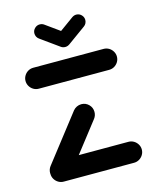

<svg xmlns="http://www.w3.org/2000/svg" viewBox="-106 -767 688 842"><g transform="rotate(-15 238.0 -346.5)"><path d="M445.6 -47.8Q445.6 -34.8 439.1 -23.9Q432.6 -13 421.7 -6.5Q410.7 0 397.8 0H78.5Q65.6 0 54.6 -6.5Q43.7 -13 37.2 -23.9Q30.7 -34.8 30.7 -47.8Q30.7 -60.4 37.2 -71.3Q43.7 -82.2 54.6 -88.7Q65.6 -95.2 78.5 -95.2H397.8Q410.7 -95.2 421.7 -88.7Q432.6 -82.2 439.1 -71.3Q445.6 -60.4 445.6 -47.8ZM77.8 -4.1Q58.1 -4.1 44.3 -18Q30.4 -31.9 30.4 -51.5Q30.4 -68.1 40.4 -81.1L203 -290.4Q209.6 -298.5 219.4 -303.3Q229.3 -308.1 240.4 -308.1Q260 -308.1 273.9 -294.3Q287.8 -280.4 287.8 -260.7Q287.8 -244.1 277.8 -231.1L115.2 -21.9Q108.5 -13.7 98.7 -8.9Q88.9 -4.1 77.8 -4.1ZM445.6 -469.6Q445.6 -456.7 439.1 -445.7Q432.6 -434.8 421.7 -428.3Q410.7 -421.9 397.8 -421.9H78.5Q65.6 -421.9 54.6 -428.3Q43.7 -434.8 37.2 -445.7Q30.7 -456.7 30.7 -469.6Q30.7 -482.2 37.2 -493.1Q43.7 -504.1 54.6 -510.6Q65.6 -517 78.5 -517H397.8Q410.7 -517 421.7 -510.6Q432.6 -504.1 439.1 -493.1Q445.6 -482.2 445.6 -469.6ZM122.2 -660.7Q122.2 -674.1 131.9 -683.7Q141.5 -693.3 154.8 -693.3Q165.9 -693.3 174.4 -687L257.4 -627.4Q263.7 -623 267.2 -615.9Q270.7 -608.9 270.7 -601.1Q270.7 -587.8 261.1 -578.1Q251.5 -568.5 238.1 -568.5Q227 -568.5 218.5 -574.8L135.6 -634.4Q129.3 -638.9 125.7 -645.9Q122.2 -653 122.2 -660.7ZM320.7 -693.3Q334.1 -693.3 343.7 -683.7Q353.3 -674.1 353.3 -660.7Q353.3 -653 349.8 -645.9Q346.3 -638.9 340 -634.4L257 -574.4L218.5 -627L301.1 -686.7Q310.4 -693.3 320.7 -693.3Z"/></g></svg>

Font: 26F Galaxy Sans Extra Bold
Style: Regular
Weight: 800
Designer: C₂₉H₂₅N₃O₅
Version: Version 1.100